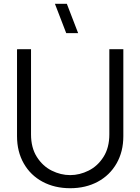

<svg xmlns="http://www.w3.org/2000/svg" viewBox="-20 -980 742 1015"><path d="M330 -805 270.3 -960H333.3L393 -805ZM351 15Q269.2 15 205.3 -19.1Q141.5 -53.2 105.8 -115.7Q70 -178.2 70 -260V-719.7L144 -720V-269.7Q144 -198.8 175 -150.2Q206 -101.5 253.7 -77.9Q301.3 -54.3 351 -54.3Q400.8 -54.3 448.5 -78.1Q496.2 -101.8 527.1 -150.5Q558 -199.2 558 -269.7V-720H632V-260Q632 -178.5 596.2 -116Q560.5 -53.5 496.7 -19.2Q432.8 15 351 15Z"/></svg>

Font: Manrope
Style: Regular
Weight: 400
Designer: Mikhail Sharanda
Foundry: Mikhail Sharanda
Version: Version 4.503